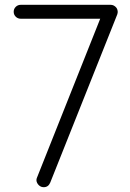

<svg xmlns="http://www.w3.org/2000/svg" viewBox="-20 -779 542 799"><path d="M468 -719 189 -19Q181 0 162 0Q157 0 151 -2Q140 -7 134.5 -18Q129 -29 134 -40L397 -701H67Q54 -701 45.5 -709.5Q37 -718 37 -730Q37 -742 45.5 -750.5Q54 -759 67 -759H440Q455 -759 465 -746Q473 -733 468 -719Z"/></svg>

Font: Hanken Light
Style: Light
Weight: 300
Designer: Alfredo Marco Pradil
Foundry: Hanken Design Co.
Version: Version 2.06 2014